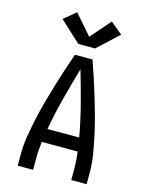

<svg xmlns="http://www.w3.org/2000/svg" viewBox="-142 -1071 884 1157"><g transform="rotate(15 300.0 -493.0)"><path d="M85 0V-74Q85 -130 94.5 -186.5Q104 -243 116 -298.5Q128 -354 143 -409Q158 -464 174.5 -518.5Q191 -573 208.5 -627Q226 -681 245 -735H355Q374 -681 391.5 -627Q409 -573 425.5 -518.5Q442 -464 457 -409Q472 -354 484 -298.5Q496 -243 505.5 -186.5Q515 -130 515 -74V0H419V-74Q419 -99 417 -125Q415 -151 412 -176H188Q185 -151 183 -125Q181 -99 181 -74V0ZM399 -260Q381 -361 355 -460.5Q329 -560 300 -659Q271 -560 245 -460.5Q219 -361 201 -260ZM248 -803 117 -924 192 -986 300 -862 408 -986 483 -924 352 -803Z"/></g></svg>

Font: Zed Mono Medium Extended
Style: Regular
Weight: 500
Width: 7
Monospace: yes
Designer: Belleve Invis
Foundry: Belleve Invis
Version: Version 1.0.0; ttfautohint (v1.8.4)